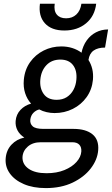

<svg xmlns="http://www.w3.org/2000/svg" viewBox="-20 -738 587 1007"><path d="M220.5 248.5Q153.5 248.5 104.8 227.5Q56 206.5 30.8 170.5Q5.5 134.5 10 90Q14 48.5 40.8 20.2Q67.5 -8 107.5 -16.5Q83 -32.5 71.5 -54.8Q60 -77 62 -103.5Q65 -138 87.5 -161.8Q110 -185.5 143 -194.5Q122 -218 111.8 -249.5Q101.5 -281 105 -320Q110 -373 138 -412.2Q166 -451.5 209 -473Q252 -494.5 301.5 -494.5Q333 -494.5 360 -485.8Q387 -477 407.5 -461.5Q415 -498.5 434.8 -526Q454.5 -553.5 483.5 -568.5Q512.5 -583.5 547 -583.5L531 -488.5Q493.5 -488.5 471.2 -473Q449 -457.5 444 -423.5Q457.5 -402.5 463.8 -376.5Q470 -350.5 467.5 -320Q462.5 -268 434.2 -228.5Q406 -189 362 -167Q318 -145 266 -145Q245.5 -145 224.5 -149.8Q203.5 -154.5 186 -164Q169 -160 155.5 -146.5Q142 -133 139 -111Q136.5 -89 151.5 -75.5Q166.5 -62 208 -62H365.5Q430 -62 464.8 -33.8Q499.5 -5.5 495 50Q491 100 456 145.5Q421 191 360.8 219.8Q300.5 248.5 220.5 248.5ZM224 170.5Q277.5 170.5 317.8 154Q358 137.5 381.2 111.5Q404.5 85.5 406.5 56.5Q408 34 396 21Q384 8 359 8H194.5Q152 8 126 30.5Q100 53 98 85.5Q96.5 123.5 130 147Q163.5 170.5 224 170.5ZM277 -214.5Q308 -214.5 330 -228.5Q352 -242.5 365 -266.5Q378 -290.5 380.5 -320Q385 -367.5 363 -396.5Q341 -425.5 296.5 -425.5Q251 -425.5 223.2 -396Q195.5 -366.5 191.5 -320Q187.5 -275.5 209.2 -245Q231 -214.5 277 -214.5ZM317.5 -578Q249.5 -578 215.2 -616.2Q181 -654.5 189.5 -718.5H267Q261.5 -681.5 277.8 -661.8Q294 -642 326.5 -642Q359 -642 380.2 -661.8Q401.5 -681.5 407 -718.5H484.5Q477 -653.5 431.5 -615.8Q386 -578 317.5 -578Z"/></svg>

Font: Karla Medium
Style: Italic
Weight: 500
Italic angle: -8°
Designer: Jonathan Pinhorn
Version: Version 2.001